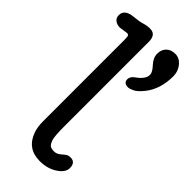

<svg xmlns="http://www.w3.org/2000/svg" viewBox="-263 -824 878 878"><g transform="rotate(45 175.5 -385.0)"><path d="M293 -104.5Q324.7 -104.5 324.7 -67.4Q324.7 -39.6 288.8 -16.1Q252.9 7.3 204.6 7.3Q123 7.3 95.7 -69.8Q86.4 -96.2 86.4 -132.3V-660.6Q86.4 -679.7 83.3 -684.6Q80.1 -689.5 74.2 -689.5L31.7 -683.6Q12.7 -683.6 0.2 -693.4Q-12.2 -703.1 -12.2 -720.7Q-12.2 -757.8 40.5 -763.2Q74.7 -766.1 94 -772.2Q113.3 -778.3 133.3 -778.3Q171.4 -778.3 171.4 -731.4V-188Q171.4 -119.6 178.2 -100.8Q185.1 -82 193.4 -76.2Q201.7 -70.3 219 -70.3Q236.3 -70.3 250.2 -82.5Q264.2 -94.7 272 -99.6Q279.8 -104.5 293 -104.5ZM251.5 -516.6Q222.7 -516.6 222.7 -541.5Q222.7 -559.1 243.7 -573.2Q282.2 -600.6 282.2 -628.4Q282.2 -645 259.5 -669.2Q236.8 -693.4 236.8 -720.2Q236.8 -747.1 253.2 -762.7Q269.5 -778.3 296.6 -778.3Q323.7 -778.3 343 -754.4Q362.3 -730.5 362.3 -699.2Q362.3 -614.3 316.9 -559.1Q295.4 -532.7 277.6 -524.7Q259.8 -516.6 251.5 -516.6Z"/></g></svg>

Font: Oldenburg
Style: Regular
Weight: 400
Designer: Nicole Fally
Foundry: Nicole Fally
Version: Version 1.001